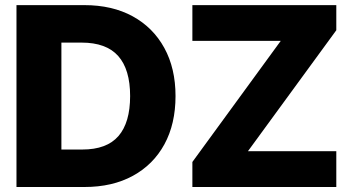

<svg xmlns="http://www.w3.org/2000/svg" viewBox="-20 -748 1408 768"><path d="M317.9 0H45.9V-727.5H317.4Q428.7 -727.5 510.5 -682.9Q592.3 -638.2 637.2 -556.4Q682.1 -474.6 682.1 -363.8Q682.1 -252.4 637.7 -170.9Q593.3 -89.4 511.5 -44.7Q429.7 0 317.9 0ZM225.6 -149.9H309.1Q407.2 -149.9 453.9 -203.9Q500.5 -257.8 500.5 -363.8Q500.5 -470.2 452.9 -523.9Q405.3 -577.6 306.2 -577.6H225.6ZM749.5 0V-100.1L1103 -584.5H749.5V-727.5H1325.2V-627L971.7 -143.1H1325.2V0Z"/></svg>

Font: Inter Display Extra Bold
Style: Regular
Weight: 800
Designer: Rasmus Andersson
Foundry: rsms
Version: Version 4.000;git-4fc901f